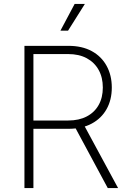

<svg xmlns="http://www.w3.org/2000/svg" viewBox="-20 -962 665 982"><path d="M105 0V-727.5H330.6Q399.4 -727.5 449 -700.7Q498.5 -673.8 525.1 -625.5Q551.8 -577.1 551.8 -514.2Q551.8 -451.2 525.1 -403.8Q498.5 -356.4 449 -329.8Q399.4 -303.2 330.6 -303.2H129.9V-345.7H329.1Q384.3 -345.7 423.8 -366.5Q463.4 -387.2 484.6 -425Q505.9 -462.9 505.9 -514.2Q505.9 -565.9 484.6 -604.2Q463.4 -642.6 423.8 -664.1Q384.3 -685.5 328.6 -685.5H150.9V0ZM531.2 0 353.5 -330.1H405.3L584 0ZM289.1 -805.2 361.8 -941.9H414.1L328.1 -805.2Z"/></svg>

Font: Inter ExtraLight
Style: Regular
Weight: 250
Designer: Rasmus Andersson
Foundry: rsms
Version: Version 4.001;git-66647c0bb